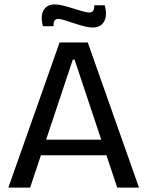

<svg xmlns="http://www.w3.org/2000/svg" viewBox="-20 -853 670 873"><path d="M18 0 251 -660H379L612 0H513L319 -582H311L117 0ZM127 -147V-218H514V-147ZM402 -728Q383 -728 360.5 -734Q338 -740 315.5 -747.5Q293 -755 274 -761Q255 -767 244 -767Q233 -767 227.5 -758.5Q222 -750 224 -734H175Q167 -764 171 -786Q175 -808 189.5 -820.5Q204 -833 228 -833Q245 -833 267.5 -827.5Q290 -822 313 -814.5Q336 -807 356 -801.5Q376 -796 386 -796Q399 -796 404.5 -805.5Q410 -815 408 -829H456Q464 -802 461 -779Q458 -756 443 -742Q428 -728 402 -728Z"/></svg>

Font: Bricolage Grotesque 60pt
Style: Regular
Weight: 400
Version: Version 1.001;gftools[0.9.33.dev8+g029e19f]